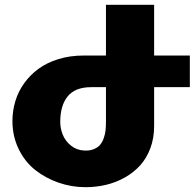

<svg xmlns="http://www.w3.org/2000/svg" viewBox="-20 -777 817 806"><path d="M776.9 -543.9V-411.1H627V-247.1Q627 -196.8 611.1 -154.5Q595.2 -112.3 568.1 -82.5Q541 -52.7 504.2 -32Q467.3 -11.2 425.5 -1.2Q383.8 8.8 338.9 8.8Q280.3 8.8 225.6 -10.3Q170.9 -29.3 127.7 -63.5Q84.5 -97.7 58.3 -151.4Q32.2 -205.1 32.2 -269Q32.2 -311.5 44.2 -351.8Q56.2 -392.1 81.1 -427Q106 -461.9 141.1 -487.8Q176.3 -513.7 225.1 -528.8Q273.9 -543.9 331.1 -543.9H424.8V-756.8H627V-543.9ZM424.8 -265.1V-411.1H362.8Q295.9 -411.1 264.4 -372.8Q232.9 -334.5 232.9 -265.1Q232.9 -237.8 243.4 -211.7Q253.9 -185.5 277.6 -166Q301.3 -146.5 334 -145Q356.9 -144 373.8 -150.9Q390.6 -157.7 400.1 -168.9Q409.7 -180.2 415.5 -197Q421.4 -213.9 423.1 -229.7Q424.8 -245.6 424.8 -265.1Z"/></svg>

Font: Montserrat arm ExtraBold
Style: Regular
Weight: 800
Designer: Julieta Ulanovsky
Foundry: Julieta Ulanovsky
Version: Version 6.000;PS 006.000;hotconv 1.0.88;makeotf.lib2.5.64775